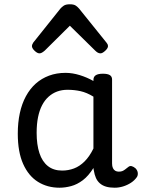

<svg xmlns="http://www.w3.org/2000/svg" viewBox="-20 -859 664 896"><path d="M258 17Q201 17 157 -10.5Q113 -38 88 -94Q63 -150 63 -235Q63 -287 72.5 -331Q82 -375 101 -410Q120 -445 147 -469Q174 -493 209 -506Q244 -519 286 -519Q318 -519 352 -508.5Q386 -498 416 -481V-486Q416 -501 427 -508Q438 -515 460 -515Q482 -515 492.5 -508.5Q503 -502 503 -488V-96Q503 -83 507 -74.5Q511 -66 518 -62Q525 -58 534 -58Q544 -58 550.5 -60.5Q557 -63 563.5 -68Q570 -73 579 -80Q586 -86 595 -83.5Q604 -81 613 -73Q622 -63 623 -52Q624 -41 619 -33Q608 -17 591 -6Q574 5 554.5 11Q535 17 515 17Q492 17 475 12Q458 7 446 -3.5Q434 -14 427.5 -29Q421 -44 418 -63Q418 -64 417 -67.5Q416 -71 416 -75Q393 -38 366.5 -18Q340 2 312 9.5Q284 17 258 17ZM151 -239Q151 -184 164 -144.5Q177 -105 203.5 -84Q230 -63 270 -63Q299 -63 325.5 -73Q352 -83 375 -106Q398 -129 416 -166V-408Q385 -427 356 -433.5Q327 -440 295 -440Q269 -440 247 -432Q225 -424 207 -408Q189 -392 176.5 -368Q164 -344 157.5 -312Q151 -280 151 -239ZM164 -610Q154 -610 141.5 -622Q129 -634 129 -644Q129 -647 130 -650Q131 -653 135 -660L262 -819Q268 -826 277.5 -832.5Q287 -839 306 -839Q325 -839 334 -832.5Q343 -826 349 -819L477 -660Q482 -653 483 -650Q484 -647 484 -644Q484 -634 471 -622Q458 -610 449 -610Q442 -610 436 -613.5Q430 -617 424 -623L306 -739L189 -623Q182 -617 176 -613.5Q170 -610 164 -610Z"/></svg>

Font: Playwrite PT
Style: Regular
Weight: 400
Designer: Veronika Burian, José Scaglione
Foundry: TypeTogether
Version: Version 1.002